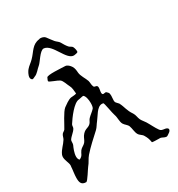

<svg xmlns="http://www.w3.org/2000/svg" viewBox="-214 -1059 1113 1203"><g transform="rotate(-30 342.5 -458.0)"><path d="M636 7C639 7 642 6 644 5C655 -3 675 -11 674 -28C664 -49 632 -34 618 -55C600 -80 588 -108 572 -134C564 -147 552 -159 546 -172C538 -189 539 -206 528 -223C501 -262 503 -285 484 -321C480 -327 464 -339 464 -347C463 -350 463 -352 463 -355C463 -367 465 -378 465 -389C465 -396 464 -403 462 -410C460 -412 449 -425 446 -425C443 -426 435 -423 428 -423C421 -423 419 -431 419 -437C419 -448 423 -460 423 -471C423 -491 410 -487 401 -491C399 -492 397 -494 396 -497C390 -510 392 -526 388 -540C380 -564 359 -592 357 -619C356 -635 354 -652 346 -665C338 -678 323 -694 307 -694C286 -694 177 -704 175 -687C174 -682 167 -674 167 -665C172 -656 222 -641 236 -631C252 -620 260 -587 270 -569C278 -555 279 -532 281 -511C271 -506 251 -507 240 -505C219 -500 196 -482 179 -470C155 -451 122 -381 104 -352C98 -344 87 -341 82 -333C75 -323 74 -310 68 -300C51 -272 26 -254 13 -223C11 -217 10 -212 10 -207C10 -183 26 -157 26 -140C26 -137 26 -133 25 -129C24 -107 18 -77 18 -51C18 -19 24 2 59 2C69 1 109 -66 118 -77C134 -95 143 -120 159 -138C194 -178 236 -215 274 -250C287 -262 297 -282 308 -295C328 -319 352 -374 388 -374C391 -374 394 -374 398 -373C404 -371 416 -291 423 -273C431 -252 427 -222 438 -203C446 -189 463 -180 469 -165C477 -144 476 -119 487 -100C495 -86 512 -80 519 -67C530 -48 535 -38 540 -9C544 -7 573 -6 589 -6H599C609 -5 624 7 636 7ZM93 -141C86 -147 83 -157 83 -168C83 -194 97 -226 104 -241C108 -250 105 -269 109 -275C121 -295 144 -308 156 -329C161 -338 158 -349 163 -357C183 -389 241 -470 279 -470C285 -470 302 -476 312 -476C325 -468 331 -439 331 -414C331 -398 329 -384 324 -377C311 -362 292 -350 278 -335C269 -326 266 -311 257 -303C236 -283 217 -294 192 -258C184 -246 180 -230 170 -218C159 -205 143 -201 132 -187C118 -169 121 -153 93 -141ZM259 -923C254 -923 253 -922 251 -921C197 -915 182 -871 147 -836C132 -820 113 -809 99 -792C92 -784 78 -761 78 -744C78 -736 81 -730 87 -726C88 -725 90 -725 91 -725C97 -725 104 -730 109 -732C131 -739 147 -764 166 -779C183 -792 218 -857 245 -857H247C308 -850 334 -724 389 -724C393 -724 398 -725 402 -726C406 -727 415 -728 418 -732C419 -733 419 -736 419 -739C419 -750 414 -768 409 -774C404 -780 392 -784 386 -791C374 -805 366 -819 357 -835C351 -846 336 -854 328 -864C315 -879 305 -895 293 -910C284 -920 269 -923 259 -923Z"/></g></svg>

Font: Ancial
Style: Regular
Weight: 400
Designer: Daytona Mess (Anne-Dauphine Borione)
Foundry: Daytona Mess (Anne-Dauphine Borione)
Version: Version 1.000;Glyphs 3.2 (3192)